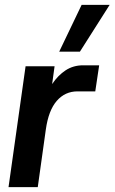

<svg xmlns="http://www.w3.org/2000/svg" viewBox="-20 -768 470 788"><path d="M15 0 85 -496H204L194 -423Q218 -459 249.5 -479.5Q281 -500 321 -500H387L371 -393H298Q247 -393 213 -354Q179 -315 168 -236L135 0ZM223 -556 315 -748H430L308 -556Z"/></svg>

Font: Host Grotesk SemiBold
Style: Italic
Weight: 600
Italic angle: -8°
Designer: Doğukan Karapınar based on Poppins by Indian Type Foundry, Jonny Pinhorn
Foundry: Element Type
Version: Version 1.001; ttfautohint (v1.8.4.7-5d5b)